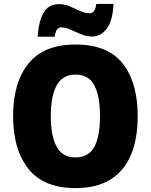

<svg xmlns="http://www.w3.org/2000/svg" viewBox="-20 -953 772 983"><path d="M685 -358Q685 -244 651 -161.5Q617 -79 546.5 -34.5Q476 10 366 10Q204 10 125.5 -88.5Q47 -187 47 -359Q47 -530 125.5 -627.5Q204 -725 367 -725Q532 -725 608.5 -627.5Q685 -530 685 -358ZM240 -358Q240 -257 270 -202Q300 -147 366 -147Q434 -147 463 -201Q492 -255 492 -358Q492 -461 463 -516Q434 -571 367 -571Q300 -571 270 -515.5Q240 -460 240 -358ZM173 -765Q177 -840 202 -886Q227 -932 284 -932Q310 -932 337 -920.5Q364 -909 390 -897Q416 -885 441 -885Q451 -885 460 -895Q469 -905 473 -933H561Q557 -846 526.5 -806Q496 -766 451 -766Q423 -766 394.5 -778Q366 -790 340 -801.5Q314 -813 292 -813Q284 -813 274 -804Q264 -795 260 -765Z"/></svg>

Font: Noto Sans Gujarati SemiCondensed Black
Style: Regular
Weight: 900
Width: 4
Designer: Jelle Bosma - Monotype Design Team, Universal Thirst
Foundry: Monotype Imaging Inc.
Version: Version 2.106; ttfautohint (v1.8.4.7-5d5b)